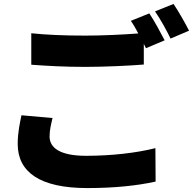

<svg xmlns="http://www.w3.org/2000/svg" viewBox="-20 -908 981 976"><path d="M89 -322C82 -286 70 -237 70 -176C70 -34 182 48 423 48C561 48 676 36 771 15L770 -155C675 -131 549 -116 417 -116C283 -116 232 -158 232 -214C232 -246 239 -274 247 -308ZM645 -802C658 -784 671 -761 683 -738C606 -732 501 -727 413 -727C306 -727 213 -731 139 -739V-579C221 -573 308 -568 414 -568C510 -568 641 -574 711 -580V-685L722 -663L817 -703C799 -738 764 -803 739 -840ZM768 -850C795 -812 827 -753 847 -712L941 -752C924 -786 888 -850 862 -888Z"/></svg>

Font: GenEiGothic-pro-Heavy
Style: Bold
Weight: 900
Designer: Ryoko NISHIZUKA (kana & ideographs); Paul D. Hunt (Latin, Greek & Cyrillic); Wenlong ZHANG (bopomofo); Sandoll Communica
Foundry: Adobe Systems Incorporated; o_tamon
Version: Version 1.000.140830